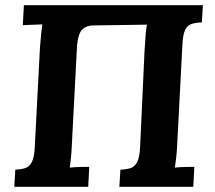

<svg xmlns="http://www.w3.org/2000/svg" viewBox="-20 -720 829 740"><path d="M35 0 39 -66Q61 -67 77 -72Q93 -77 102.5 -95Q112 -113 114 -153L134 -536Q136 -563 138.5 -588Q141 -613 143 -626Q127 -625 103 -624.5Q79 -624 68 -623L72 -700H762L758 -634Q736 -633 719.5 -628Q703 -623 694 -605.5Q685 -588 683 -547L663 -164Q662 -137 659 -112Q656 -87 654 -74Q670 -76 694.5 -76.5Q719 -77 729 -77L725 0H440L444 -66Q467 -67 483 -72Q499 -77 508.5 -95Q518 -113 520 -153L537 -522Q539 -548 540.5 -574Q542 -600 546 -625L340 -622Q314 -622 298 -607.5Q282 -593 277 -546L257 -164Q256 -137 253.5 -112Q251 -87 249 -74Q265 -76 289.5 -76.5Q314 -77 324 -77L320 0Z"/></svg>

Font: Lora
Style: Bold Italic
Weight: 700
Italic angle: -3°
Designer: Olga Karpushina, Alexei Vanyashin (Cyrillic)
Foundry: Cyreal
Version: Version 3.004